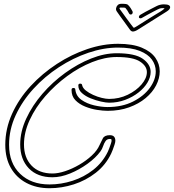

<svg xmlns="http://www.w3.org/2000/svg" viewBox="-20 -968 921 1017"><path d="M624 -948Q640 -948 648.5 -946.5Q657 -945 661 -939Q666 -934 672 -925Q678 -916 682 -908Q683 -906 683 -901Q681 -891 672 -891Q667 -891 664 -896Q660 -904 654.5 -912.5Q649 -921 645 -925Q644 -927 639 -927.5Q634 -928 620 -928Q609 -928 615 -919Q621 -910 631.5 -896.5Q642 -883 652 -868Q663 -852 672.5 -840.5Q682 -829 686 -823Q688 -821 689 -821Q692 -821 703 -828Q708 -831 727 -843Q746 -855 769 -869.5Q792 -884 810.5 -895Q829 -906 832 -908Q836 -911 842 -915Q848 -919 850.5 -922Q853 -925 844 -925Q833 -925 826.5 -923Q820 -921 815 -918Q810 -916 793.5 -907Q777 -898 759 -888.5Q741 -879 733 -874Q729 -871 724 -871Q714 -871 716 -881Q718 -887 724 -890Q733 -896 751 -905.5Q769 -915 786.5 -924Q804 -933 808 -935Q827 -945 848 -945Q884 -945 881 -927Q879 -917 863 -907L712 -812Q695 -801 684 -801Q675 -801 668 -811L637 -854Q627 -868 615.5 -883.5Q604 -899 599 -907Q593 -915 595 -925Q597 -935 604 -941.5Q611 -948 624 -948ZM242 29Q173 29 120 1Q67 -27 37.5 -78.5Q8 -130 8 -201Q8 -286 44 -365.5Q80 -445 142 -512Q204 -579 281.5 -629.5Q359 -680 442.5 -708Q526 -736 605 -736Q682 -736 731 -715.5Q780 -695 803 -662Q826 -629 826 -590Q826 -553 807 -516Q788 -479 751.5 -448.5Q715 -418 664 -399.5Q613 -381 550 -381Q526 -381 494 -386Q462 -391 431 -403.5Q400 -416 379.5 -437Q359 -458 359 -491V-492Q359 -502 369 -502Q379 -502 379 -493Q383 -459 411.5 -439Q440 -419 478.5 -410Q517 -401 550 -401Q627 -401 684.5 -430Q742 -459 773.5 -502.5Q805 -546 805 -590Q805 -624 784.5 -652.5Q764 -681 720 -698.5Q676 -716 605 -716Q529 -716 448 -688.5Q367 -661 292 -612Q217 -563 157.5 -498Q98 -433 63 -357.5Q28 -282 28 -201Q28 -104 86.5 -47.5Q145 9 242 9Q304 9 364.5 -10.5Q425 -30 474 -68.5Q523 -107 551 -164Q554 -170 558.5 -182Q563 -194 567 -206Q571 -218 571 -222Q571 -227 570.5 -228.5Q570 -230 570 -230Q568 -232 562 -232Q547 -232 539 -220.5Q531 -209 526 -193.5Q521 -178 512 -166Q487 -132 443.5 -100.5Q400 -69 351 -49Q302 -29 258 -29Q178 -29 132.5 -76.5Q87 -124 87 -203Q87 -271 119 -340Q151 -409 204.5 -471Q258 -533 325 -581.5Q392 -630 462.5 -658Q533 -686 598 -686Q695 -686 736.5 -656.5Q778 -627 778 -587Q778 -559 761 -530.5Q744 -502 713.5 -478Q683 -454 643 -439Q603 -424 558 -424Q542 -424 515 -430Q488 -436 460.5 -447Q433 -458 414 -475Q395 -492 395 -514V-516Q395 -525 405 -525Q414 -525 415 -517Q418 -502 434 -489Q450 -476 473 -465.5Q496 -455 519 -449.5Q542 -444 558 -444Q611 -444 656.5 -466Q702 -488 730 -521Q758 -554 758 -586Q758 -618 721.5 -642Q685 -666 598 -666Q536 -666 468 -639Q400 -612 336 -565Q272 -518 220 -458.5Q168 -399 137.5 -333Q107 -267 107 -203Q107 -133 147 -91Q187 -49 258 -49Q288 -49 325.5 -61.5Q363 -74 400 -95.5Q437 -117 466 -144Q495 -171 507 -199Q516 -219 525 -235.5Q534 -252 562 -252Q591 -252 591 -222Q591 -215 586.5 -201Q582 -187 577 -174Q572 -161 569 -155Q540 -94 487.5 -53Q435 -12 371 8.5Q307 29 242 29Z"/></svg>

Font: Neonderthaw
Style: Regular
Weight: 400
Designer: Robert E. Leuschke
Foundry: Robert E. Leuschke
Version: Version 1.010; ttfautohint (v1.8.3)